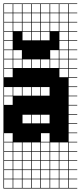

<svg xmlns="http://www.w3.org/2000/svg" viewBox="-20 -827 469 1115"><path d="M325 -803.6V-753.6H375V-803.6ZM325 -700H375V-750H325ZM271.4 -700H321.4V-750H271.4ZM217.9 -700H267.9V-750H217.9ZM164.3 -700H214.3V-750H164.3ZM110.7 -700H160.7V-750H110.7ZM57.1 -700H107.1V-750H57.1ZM3.6 -700H53.6V-750H3.6ZM325 -646.4H375V-696.4H325ZM271.4 -646.4H321.4V-696.4H271.4ZM217.9 -646.4H267.9V-696.4H217.9ZM164.3 -646.4H214.3V-696.4H164.3ZM110.7 -646.4H160.7V-696.4H110.7ZM57.1 -646.4H107.1V-696.4H57.1ZM3.6 -646.4H53.6V-696.4H3.6ZM3.6 -592.9H53.6V-642.9H3.6ZM325 -592.9H375V-642.9H325ZM271.4 -592.9H321.4V-642.9H271.4ZM217.9 -592.9H267.9V-642.9H217.9ZM164.3 -592.9H214.3V-642.9H164.3ZM110.7 -592.9H160.7V-642.9H110.7ZM57.1 -592.9H107.1V-642.9H57.1ZM164.3 -539.3H214.3V-589.3H164.3ZM3.6 -539.3H53.6V-589.3H3.6ZM325 -539.3H375V-589.3H325ZM271.4 -539.3H321.4V-589.3H271.4ZM217.9 -539.3H267.9V-589.3H217.9ZM57.1 -539.3H107.1V-589.3H57.1ZM110.7 -539.3H160.7V-589.3H110.7ZM3.6 -485.7H53.6V-535.7H3.6ZM57.1 -485.7H107.1V-535.7H57.1ZM325 -485.7H375V-535.7H325ZM271.4 -485.7H321.4V-535.7H271.4ZM217.9 -485.7H267.9V-535.7H217.9ZM164.3 -485.7H214.3V-535.7H164.3ZM110.7 -485.7H160.7V-535.7H110.7ZM3.6 -432.1H53.6V-482.1H3.6ZM57.1 -432.1H107.1V-482.1H57.1ZM325 -432.1H375V-482.1H325ZM110.7 -432.1H160.7V-482.1H110.7ZM271.4 -432.1H321.4V-482.1H271.4ZM217.9 -432.1H267.9V-482.1H217.9ZM164.3 -432.1H214.3V-482.1H164.3ZM325 -378.6H375V-428.6H325ZM3.6 -378.6H53.6V-428.6H3.6ZM57.1 -271.4H107.1V-321.4H57.1ZM217.9 -271.4H267.9V-321.4H217.9ZM164.3 -271.4H214.3V-321.4H164.3ZM3.6 -271.4H53.6V-321.4H3.6ZM110.7 -271.4H160.7V-321.4H110.7ZM3.6 -217.9H53.6V-267.9H3.6ZM110.7 -110.7H160.7V-160.7H110.7ZM217.9 -110.7H267.9V-160.7H217.9ZM164.3 -110.7H214.3V-160.7H164.3ZM217.9 -3.6H267.9V-53.6H217.9ZM3.6 -3.6H53.6V-53.6H3.6ZM3.6 50H53.6V0H3.6ZM325 50H375V0H325ZM164.3 50H214.3V0H164.3ZM217.9 50H267.9V0H217.9ZM57.1 50H107.1V0H57.1ZM271.4 50H321.4V0H271.4ZM110.7 50H160.7V0H110.7ZM164.3 103.6H214.3V53.6H164.3ZM271.4 103.6H321.4V53.6H271.4ZM110.7 103.6H160.7V53.6H110.7ZM57.1 103.6H107.1V53.6H57.1ZM217.9 103.6H267.9V53.6H217.9ZM325 103.6H375V53.6H325ZM3.6 103.6H53.6V53.6H3.6ZM271.4 157.1H321.4V107.1H271.4ZM57.1 157.1H107.1V107.1H57.1ZM325 157.1H375V107.1H325ZM110.7 157.1H160.7V107.1H110.7ZM217.9 157.1H267.9V107.1H217.9ZM164.3 157.1H214.3V107.1H164.3ZM3.6 157.1H53.6V107.1H3.6ZM271.4 210.7H321.4V160.7H271.4ZM325 210.7H375V160.7H325ZM3.6 210.7H53.6V160.7H3.6ZM217.9 210.7H267.9V160.7H217.9ZM164.3 210.7H214.3V160.7H164.3ZM57.1 210.7H107.1V160.7H57.1ZM110.7 210.7H160.7V160.7H110.7ZM325 264.3H375V214.3H325ZM271.4 264.3H321.4V214.3H271.4ZM110.7 264.3H160.7V214.3H110.7ZM3.6 264.3H53.6V214.3H3.6ZM57.1 264.3H107.1V214.3H57.1ZM217.9 264.3H267.9V214.3H217.9ZM164.3 264.3H214.3V214.3H164.3ZM271.4 -803.6V-753.6H321.4V-803.6ZM217.9 -803.6V-753.6H267.9V-803.6ZM164.3 -803.6V-753.6H214.3V-803.6ZM110.7 -803.6V-753.6H160.7V-803.6ZM57.1 -803.6V-753.6H107.1V-803.6ZM3.6 -803.6V-753.6H53.6V-803.6ZM428.6 -803.6H378.6V-753.6H428.6V-750H378.6V-700H428.6V-696.4H378.6V-646.4H428.6V-642.9H378.6V-592.9H428.6V-589.3H378.6V-539.3H428.6V-535.7H378.6V-485.7H428.6V-482.1H378.6V-432.1H428.6V-428.6H378.6V-378.6H428.6V-375H378.6V-325H428.6V-321.4H378.6V-271.4H428.6V-267.9H378.6V-217.9H428.6V-214.3H378.6V-164.3H428.6V-160.7H378.6V-110.7H428.6V-107.1H378.6V-57.1H428.6V-53.6H378.6V-3.6H428.6V0H378.6V50H428.6V53.6H378.6V103.6H428.6V107.1H378.6V157.1H428.6V160.7H378.6V210.7H428.6V214.3H378.6V264.3H428.6V267.9H0V-807.1H428.6ZM107.1 -539.3V-592.9H160.7V-539.3ZM53.6 -592.9V-646.4H107.1V-592.9ZM53.6 -539.3V-592.9H107.1V-539.3ZM160.7 -485.7V-539.3H214.3V-485.7ZM107.1 -485.7V-539.3H160.7V-485.7ZM214.3 -539.3H267.9V-485.7H214.3ZM267.9 -592.9H321.4V-539.3H267.9ZM267.9 -646.4H321.4V-592.9H267.9ZM214.3 -592.9H267.9V-539.3H214.3ZM160.7 -592.9H214.3V-539.3H160.7Z"/></svg>

Font: Jersey 10 Charted
Style: Regular
Weight: 400
Designer: Sarah Cadigan-Fried
Version: Version 1.000; ttfautohint (v1.8.4.7-5d5b)